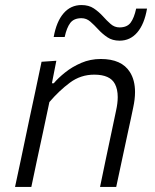

<svg xmlns="http://www.w3.org/2000/svg" viewBox="-20 -740 612 760"><path d="M39.5 0Q51.5 -56 62.5 -107.5Q73.5 -159 86 -219.5L96.5 -269.5Q106.5 -316.5 119 -374.5Q131 -432.5 144.5 -495.5L203 -499.5L185.5 -410.5H193Q210 -431 237.8 -453.2Q265.5 -475.5 301.5 -491Q337.5 -506.5 379 -506.5Q461.5 -506.5 494 -455Q514.5 -423 514.5 -375.5Q514.5 -347 507 -313Q502.5 -292 498 -270Q493 -248 487 -219.5Q474 -159 463 -107.5Q452 -56 440 0H376Q387.5 -56 398.2 -107Q409 -158 421.5 -217L439.5 -302.5Q446 -332 446 -355.5Q446 -386.5 435 -407.5Q416 -444.5 353 -444.5Q299.5 -444.5 257 -413Q214.5 -381.5 175.5 -336L150.5 -218Q137.5 -158 126.5 -106.8Q115.5 -55.5 104 0ZM453.5 -579Q425 -579 405 -592.5Q385 -606 369 -623.5Q353 -641 337.5 -654.5Q322 -668 302.5 -668Q272.5 -668 258.2 -649.2Q244 -630.5 236 -593.5H192.5Q203.5 -655 231.8 -687.5Q260 -720 302.5 -720Q331.5 -720 351.2 -706.8Q371 -693.5 387 -676Q402.5 -658.5 418 -645Q433.5 -631.5 453 -631.5Q483 -631.5 497 -650.2Q511 -669 519 -706H562Q551.5 -644.5 523.5 -611.8Q495.5 -579 453.5 -579Z"/></svg>

Font: Heraclito Light
Style: Italic
Weight: 300
Italic angle: -12°
Designer: Kostas Bartsokas (font) & Cristiano Sobral (main changes)
Foundry: Kostas Bartsokas (font) & Cristiano Sobral (main changes)
Version: Version 1.00;July 8, 2020;FontCreator 13.0.0.2655 64-bit